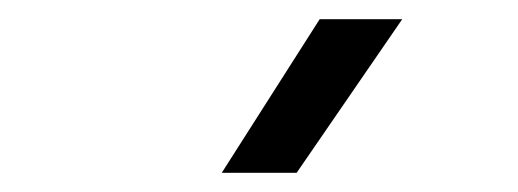

<svg xmlns="http://www.w3.org/2000/svg" viewBox="-20 -750 540 200"><path d="M211 -570 313 -730H399L289 -570Z"/></svg>

Font: TASA Orbiter VF Text
Style: Regular
Weight: 400
Designer: Weizhong Zhang
Foundry: 本地遙控
Version: Version 1.001;Glyphs 3.2 (3192)